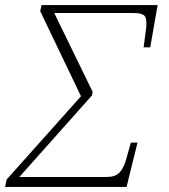

<svg xmlns="http://www.w3.org/2000/svg" viewBox="-71 -734 665 754"><path d="M-51 0 -45 -29 247 -356 87 -690 92 -714H548L519 -548H493L502 -617Q507 -651 500 -667Q493 -683 451 -683H142L293 -373L290 -359L5 -39H347Q382 -39 397.5 -55.5Q413 -72 422 -100L443 -174H469L426 0Z"/></svg>

Font: Noto Serif ExtraLight
Style: Italic
Weight: 200
Italic angle: -12°
Designer: Monotype Design Team
Foundry: Monotype Imaging Inc.
Version: Version 2.014; ttfautohint (v1.8.4.7-5d5b)